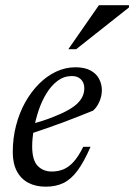

<svg xmlns="http://www.w3.org/2000/svg" viewBox="-20 -692 505 722"><path d="M250 -406Q220.5 -406 196.8 -388.2Q173 -370.5 155 -341.2Q137 -312 125.2 -276.8Q113.5 -241.5 107.2 -206Q101 -170.5 101 -141.5Q101 -90 121.5 -68.5Q142 -47 175 -47Q198 -47 218 -55Q238 -63 256.5 -83.2Q275 -103.5 293 -140H320.5Q295.5 -82.5 271 -49.8Q246.5 -17 218 -3.5Q189.5 10 152 10Q114 10 86.2 -4.8Q58.5 -19.5 43.2 -48.5Q28 -77.5 28 -120Q28 -172.5 40.5 -220.5Q53 -268.5 75.2 -308Q97.5 -347.5 127 -377Q156.5 -406.5 191.5 -422.8Q226.5 -439 263.5 -439Q298.5 -439 320.5 -427Q342.5 -415 352.8 -395.2Q363 -375.5 363 -352.5Q363 -331 353.8 -309.8Q344.5 -288.5 330 -276Q301.5 -264.5 272.5 -253Q243.5 -241.5 213.8 -230.5Q184 -219.5 154.2 -209.2Q124.5 -199 94.5 -189L96 -224.5Q144.5 -238 179.2 -251.8Q214 -265.5 237 -278.5Q260 -291.5 273 -305Q286 -318.5 291.5 -332Q297 -345.5 297 -359.5Q297 -373.5 291.5 -383.8Q286 -394 275.8 -400Q265.5 -406 250 -406ZM237 -507 352 -672.5H465V-664L266.5 -507Z"/></svg>

Font: Newsreader 20pt
Style: Italic
Weight: 400
Italic angle: -17°
Version: Version 1.003